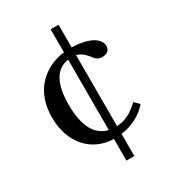

<svg xmlns="http://www.w3.org/2000/svg" viewBox="-198 -793 950 1051"><g transform="rotate(-30 277.5 -268.0)"><path d="M338 -683V-540Q375 -539 406 -532.5Q437 -526 459.5 -514.5Q482 -503 494.5 -487Q507 -471 507 -452Q507 -432 494 -421Q481 -410 458 -410Q440 -410 428 -417.5Q416 -425 397 -451Q382 -468 368.5 -477.5Q355 -487 338 -491V-42Q376 -44 410.5 -60.5Q445 -77 480 -112L510 -83Q480 -47 435.5 -23.5Q391 0 338 7V147H288V10Q236 9 192.5 -11Q149 -31 118 -66.5Q87 -102 70 -151.5Q53 -201 53 -261Q53 -319 69.5 -367Q86 -415 117 -450.5Q148 -486 191.5 -508.5Q235 -531 288 -537V-683ZM167 -276Q167 -176 197.5 -118Q228 -60 288 -46V-491Q228 -483 197.5 -428.5Q167 -374 167 -276Z"/></g></svg>

Font: Libre Baskerville
Style: Regular
Weight: 400
Designer: Pablo Impallari, Rodrigo Fuenzalida
Foundry: Pablo Impallari, Rodrigo Fuenzalida
Version: Version 1.000; ttfautohint (v0.93) -l 8 -r 50 -G 200 -x 14 -